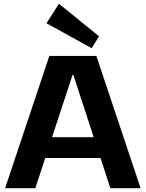

<svg xmlns="http://www.w3.org/2000/svg" viewBox="-20 -996 771 1016"><path d="M241 -700H490L724 0H564L368 -600H364L167 0H7ZM189 -270H542V-160H189ZM504 -804 465 -741 226 -873 292 -976Z"/></svg>

Font: Pathway Extreme
Style: Bold
Weight: 700
Designer: Eduardo Rodriguez Tunni
Foundry: Eduardo Rodriguez Tunni
Version: Version 1.001;gftools[0.9.26]